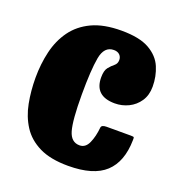

<svg xmlns="http://www.w3.org/2000/svg" viewBox="-106 -627 681 733"><g transform="rotate(20 234.0 -260.5)"><path d="M18 -256.5Q18 -312.5 30 -363.2Q42 -414 70.2 -453.2Q98.5 -492.5 146.2 -515Q194 -537.5 266 -537.5Q339 -537.5 379 -514.8Q419 -492 434.5 -455.2Q450 -418.5 450 -377Q450 -342 433.5 -317.5Q417 -293 390.8 -280.2Q364.5 -267.5 335.5 -267.5Q253 -267.5 253 -343.5Q253 -371.5 263.5 -384.2Q274 -397 284.8 -405.5Q295.5 -414 295.5 -429Q295.5 -441.5 287 -449.8Q278.5 -458 263.5 -458Q224.5 -458 215.2 -406.8Q206 -355.5 206 -256.5Q206 -151.5 217.8 -111.2Q229.5 -71 264 -71Q288 -71 300 -97.8Q312 -124.5 315.5 -161.5Q316.5 -173 337 -173H435.5Q447 -173 448.2 -170.8Q449.5 -168.5 449 -159Q447.5 -71 399.8 -26.8Q352 17.5 249.5 17.5Q177.5 17.5 132 -5Q86.5 -27.5 61.8 -66Q37 -104.5 27.5 -153.8Q18 -203 18 -256.5Z"/></g></svg>

Font: Besley* Condensed Heavy
Style: Regular
Weight: 800
Width: 3
Designer: Owen Earl
Foundry: indestructible type*
Version: Version 3.000; ttfautohint (v1.8.3)